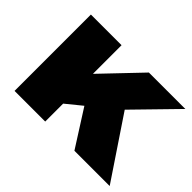

<svg xmlns="http://www.w3.org/2000/svg" viewBox="-110 -734 939 939"><g transform="rotate(45 360.0 -264.0)"><path d="M60 0V-528H272V-330L461 -528H713L506 -316L718 0H474L353 -190L272 -124V0Z"/></g></svg>

Font: Archivo SemiExpanded Black
Style: Regular
Weight: 900
Width: 6
Designer: Hector Gatti
Foundry: Omnibus-Type
Version: Version 2.001